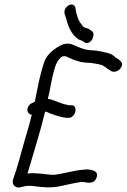

<svg xmlns="http://www.w3.org/2000/svg" viewBox="-20 -870 566 859"><path d="M136 -415 126 -410C95 -398 96 -359 122 -357C114 -321 103 -284 91 -244C74 -186 58 -120 39 -69C30 -43 51 -23 79 -34C94 -38 105 -40 123 -38C172 -33 206 -26 263 -40C293 -47 315 -51 326 -53C335 -55 344 -56 351 -56C361 -56 398 -41 411 -73C425 -105 392 -112 364 -112C362 -112 328 -108 328 -108L268 -96C242 -90 223 -87 212 -88C179 -90 144 -98 106 -94H105C104 -94 103 -93 102 -93C102 -94 105 -98 105 -100C129 -184 160 -279 182 -371C188 -370 195 -367 203 -363C224 -355 250 -346 275 -343H289C300 -343 314 -355 317 -370C320 -385 315 -399 302 -399H290C284 -400 275 -402 264 -405C244 -410 217 -425 194 -428L201 -457C205 -478 208 -497 212 -514C222 -559 230 -591 247 -607C253 -616 264 -622 277 -617C305 -604 336 -589 380 -589C387 -589 431 -582 438 -578C452 -570 463 -560 479 -551C493 -545 511 -553 519 -564C538 -590 514 -599 509 -606H508C499 -610 492 -619 480 -626C467 -634 412 -645 393 -645C366 -645 345 -653 325 -662L303 -671C283 -679 261 -674 241 -661H240C218 -647 189 -625 179 -595C171 -574 163 -543 156 -514C152 -496 148 -477 144 -456C141 -443 139 -431 136 -415ZM276 -787C285 -750 301 -714 329 -696L328 -695C335 -692 351 -687 354 -684V-683H355C358 -680 366 -674 377 -679C397 -688 405 -721 392 -730C386 -735 381 -739 371 -743C355 -748 354 -746 347 -758V-759H346C333 -774 327 -790 321 -815L317 -836V-837C306 -867 261 -839 269 -808Z"/></svg>

Font: Stray Cat
Style: BdCnObl
Weight: 700
Version: Version 1.0